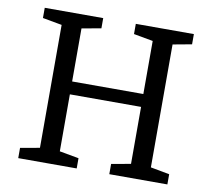

<svg xmlns="http://www.w3.org/2000/svg" viewBox="-74 -732 900 815"><g transform="rotate(10 376.5 -324.0)"><path d="M54.8 0V-44.1L138 -59.1V-588.9L54.8 -604V-648H306.8V-603.9L223.6 -588.9V-360.2H530.5V-588.9L447.3 -604V-648H697.6V-603.9L616.1 -588.9V-59.1L697.6 -44V0H447.3V-44.1L530.5 -59.1V-304.7H223.6V-59.1L306.8 -44V0Z"/></g></svg>

Font: Faustina Light
Style: Regular
Weight: 300
Designer: Alfonso Garcia
Foundry: http://www.omnibus-type.com
Version: Version 1.200